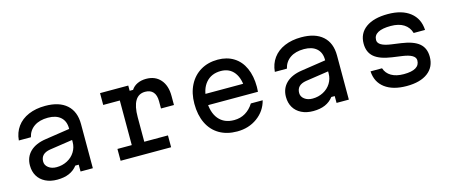

<svg xmlns="http://www.w3.org/2000/svg" viewBox="-42 -1115 3835 1630"><g transform="rotate(-15 1875.0 -300.0)"><path d="M530 -279 316 -247Q274 -240 253.5 -219Q233 -198 233 -163Q233 -131 261 -109.5Q289 -88 332 -88Q383 -88 426 -110.5Q469 -133 493.5 -172.5Q518 -212 518 -259V-380Q518 -443 478.5 -478Q439 -513 368 -513Q294 -513 247 -481Q200 -449 186 -390H80Q86 -459 123 -510Q160 -561 224 -588.5Q288 -616 372 -616Q494 -616 560 -557Q626 -498 626 -388V0H518V-60H488Q459 -22 415 -3Q371 16 310 16Q251 16 207 -6Q163 -28 139.5 -67.5Q116 -107 116 -160Q116 -234 165 -281.5Q214 -329 305 -342L530 -376Z M1098 -600V-554H1128Q1147 -584 1181 -600Q1215 -616 1258 -616Q1338 -616 1384 -563.5Q1430 -511 1430 -420V-340H1316V-404Q1316 -457 1292 -484.5Q1268 -512 1222 -512Q1164 -512 1135 -463.5Q1106 -415 1106 -320V-104H1314V0H870V-104H996V-496H850V-600Z M2085 -362 2048 -305Q2048 -406 2006 -461Q1964 -516 1888 -516Q1804 -516 1756 -459.5Q1708 -403 1708 -305Q1708 -200 1756 -142Q1804 -84 1892 -84Q1947 -84 1990.5 -110Q2034 -136 2064 -184H2168Q2145 -94 2069.5 -39Q1994 16 1892 16Q1802 16 1736 -22.5Q1670 -61 1635 -133.5Q1600 -206 1600 -305Q1600 -398 1636 -468.5Q1672 -539 1737 -577.5Q1802 -616 1888 -616Q1968 -616 2027.5 -579Q2087 -542 2118.5 -472Q2150 -402 2150 -307Q2150 -292 2148 -264H1685V-362Z M2780 -279 2566 -247Q2524 -240 2503.5 -219Q2483 -198 2483 -163Q2483 -131 2511 -109.5Q2539 -88 2582 -88Q2633 -88 2676 -110.5Q2719 -133 2743.5 -172.5Q2768 -212 2768 -259V-380Q2768 -443 2728.5 -478Q2689 -513 2618 -513Q2544 -513 2497 -481Q2450 -449 2436 -390H2330Q2336 -459 2373 -510Q2410 -561 2474 -588.5Q2538 -616 2622 -616Q2744 -616 2810 -557Q2876 -498 2876 -388V0H2768V-60H2738Q2709 -22 2665 -3Q2621 16 2560 16Q2501 16 2457 -6Q2413 -28 2389.5 -67.5Q2366 -107 2366 -160Q2366 -234 2415 -281.5Q2464 -329 2555 -342L2780 -376Z M3384 -88Q3454 -88 3489 -109Q3524 -130 3524 -172Q3524 -198 3495.5 -215Q3467 -232 3410 -240L3324 -252Q3218 -267 3169 -308.5Q3120 -350 3120 -426Q3120 -516 3189 -566Q3258 -616 3382 -616Q3506 -616 3577.5 -560Q3649 -504 3654 -404H3554Q3539 -456 3495 -484Q3451 -512 3380 -512Q3306 -512 3268 -491Q3230 -470 3230 -428Q3230 -402 3258.5 -385Q3287 -368 3344 -360L3430 -348Q3536 -333 3585 -291.5Q3634 -250 3634 -174Q3634 -84 3567.5 -34Q3501 16 3382 16Q3261 16 3191 -36.5Q3121 -89 3116 -184H3217Q3232 -138 3274.5 -113Q3317 -88 3384 -88Z"/></g></svg>

Font: Martian Mono sWd Rg
Style: Regular
Weight: 400
Width: 6
Monospace: yes
Designer: Roman Shamin
Foundry: Evil Martians
Version: Version 1.000